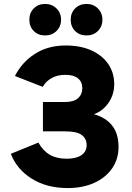

<svg xmlns="http://www.w3.org/2000/svg" viewBox="-20 -943 669 975"><path d="M324 12Q217 12 141 -35.8Q65 -83.5 35 -162L175 -219Q199 -176.5 233.5 -156.8Q268 -137 319 -137Q366.5 -137 393.2 -155Q420 -173 420 -206Q420 -238.5 395.5 -257.2Q371 -276 310 -276H198V-425H310Q354.5 -425 376.2 -444.2Q398 -463.5 398 -495Q398 -527.5 375.8 -545.2Q353.5 -563 312 -563Q271.5 -563 242.2 -546.5Q213 -530 197 -502L56 -557Q90 -625.5 156.2 -668.8Q222.5 -712 314 -712Q389 -712 444.2 -687Q499.5 -662 529.8 -617.8Q560 -573.5 560 -516Q560 -461.5 530.2 -419.8Q500.5 -378 457 -363Q517 -346.5 549.5 -305.2Q582 -264 582 -197Q582 -135.5 549.5 -88.2Q517 -41 458.8 -14.5Q400.5 12 324 12ZM420 -763Q384 -763 361.5 -785.5Q339 -808 339 -843Q339 -877.5 361.5 -900.2Q384 -923 420 -923Q454 -923 477 -900.2Q500 -877.5 500 -843Q500 -808 477 -785.5Q454 -763 420 -763ZM209 -763Q174 -763 151.5 -785.5Q129 -808 129 -843Q129 -877.5 151.5 -900.2Q174 -923 209 -923Q243.5 -923 266.8 -900.2Q290 -877.5 290 -843Q290 -808 266.8 -785.5Q243.5 -763 209 -763Z"/></svg>

Font: Overpass Black
Style: Regular
Weight: 900
Designer: Delve Withrington, Dave Bailey, Thomas Jockin
Foundry: Delve Fonts LLC
Version: Version 4.000; ttfautohint (v1.8.3)